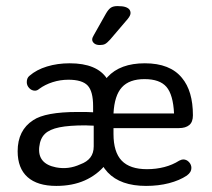

<svg xmlns="http://www.w3.org/2000/svg" viewBox="-20 -601 696 631"><path d="M286 -232Q271 -233 262 -233Q253 -233 247 -233Q241 -233 235 -233Q129 -233 89 -206Q38 -173 38 -104Q38 -48 70.5 -19Q103 10 165 10Q218 10 258.5 -8Q299 -26 327 -60Q338 -74 343.5 -91.5Q349 -109 349 -128V-226Q349 -278 345.5 -302.5Q342 -327 332 -342Q299 -393 209 -393Q169 -393 134.5 -382.5Q100 -372 77 -352Q68 -345 68 -331Q68 -320 76 -311.5Q84 -303 95 -303Q102 -303 109 -309Q128 -323 153 -331Q178 -339 205 -339Q250 -339 268 -320Q286 -301 286 -252ZM288 -188V-120Q288 -98 277 -83.5Q266 -69 244 -61Q205 -43 164 -51Q103 -63 109 -118Q112 -146 127.5 -161Q143 -176 175 -182.5Q207 -189 261 -189Q266 -189 272 -188.5Q278 -188 288 -188ZM353 -180H568Q590 -180 602 -190Q614 -200 614 -222Q614 -302 578 -345Q539 -393 456 -393Q375 -393 333.5 -348Q292 -303 292 -215V-168Q292 -79 334 -34.5Q376 10 460 10Q501 10 535.5 1Q570 -8 594 -24Q602 -30 605.5 -36Q609 -42 609 -49Q609 -60 601 -68.5Q593 -77 582 -77Q577 -77 569 -73Q547 -59 520 -52Q493 -45 463 -45Q407 -45 380 -73Q353 -101 353 -161ZM552 -228H353Q356 -287 380.5 -314Q405 -341 455 -341Q505 -341 527 -315.5Q549 -290 552 -228ZM409 -558Q409 -565 405 -570Q401 -575 392 -578Q383 -581 366 -581Q352 -581 344 -575.5Q336 -570 328 -556L288 -485Q283 -477 283 -471Q283 -464 289.5 -458.5Q296 -453 308 -453Q319 -453 325.5 -456.5Q332 -460 342 -471L400 -539Q409 -550 409 -558Z"/></svg>

Font: Beiruti
Style: Regular
Weight: 400
Version: Version 1.00